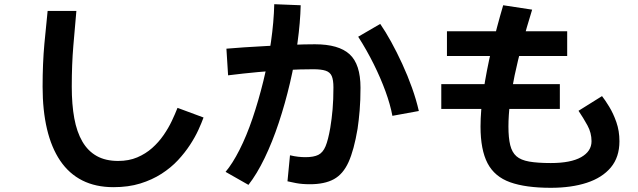

<svg xmlns="http://www.w3.org/2000/svg" viewBox="-20 -832 3040 915"><path d="M521 60Q436 60 372.5 28Q309 -4 267 -66Q225 -128 204 -217Q183 -306 183 -419Q183 -530 191.5 -623Q200 -716 207 -780H344Q337 -702 329.5 -613.5Q322 -525 322 -419Q322 -334 334 -268.5Q346 -203 372.5 -157.5Q399 -112 441 -88.5Q483 -65 543 -65Q594 -65 634 -82Q674 -99 705 -126.5Q736 -154 759.5 -188Q783 -222 799 -256Q815 -290 826 -318L950 -272Q941 -247 925.5 -213Q910 -179 885.5 -141.5Q861 -104 828 -68.5Q795 -33 750 -4Q705 25 648.5 42.5Q592 60 521 60Z M1457 46Q1419 46 1390.5 40.5Q1362 35 1350 32L1362 -92Q1383 -87 1401 -85Q1419 -83 1436 -83Q1475 -83 1497 -94Q1519 -105 1531.5 -135Q1544 -165 1554 -223Q1561 -265 1565 -311Q1569 -357 1569 -415Q1569 -451 1561 -469.5Q1553 -488 1532 -495Q1511 -502 1473 -502Q1413 -502 1346.5 -498.5Q1280 -495 1209.5 -488.5Q1139 -482 1067 -473L1059 -600Q1093 -603 1144.5 -606.5Q1196 -610 1255 -613Q1314 -616 1373 -618.5Q1432 -621 1481 -621Q1594 -621 1646 -573.5Q1698 -526 1698 -414Q1698 -354 1694 -306Q1690 -258 1684 -218Q1667 -117 1641 -59.5Q1615 -2 1571 22Q1527 46 1457 46ZM1164 49 1055 -13Q1088 -52 1121.5 -118Q1155 -184 1183.5 -268Q1212 -352 1235 -445.5Q1258 -539 1271.5 -633.5Q1285 -728 1287 -812L1413 -807Q1411 -725 1398 -630Q1385 -535 1362 -437Q1339 -339 1308.5 -247Q1278 -155 1241 -78.5Q1204 -2 1164 49ZM1850 -280Q1840 -334 1817 -397Q1794 -460 1761 -526.5Q1728 -593 1687 -657L1792 -718Q1817 -682 1844 -633Q1871 -584 1897 -527.5Q1923 -471 1943.5 -413.5Q1964 -356 1976 -303Z M2737 -304 2849 -374Q2864 -355 2883.5 -323Q2903 -291 2917.5 -249.5Q2932 -208 2932 -159Q2932 -83 2891 -34Q2850 15 2776.5 39Q2703 63 2605 63Q2485 63 2411 36.5Q2337 10 2303.5 -54Q2270 -118 2270 -229Q2270 -304 2284 -398.5Q2298 -493 2322.5 -597.5Q2347 -702 2378 -807L2516 -786Q2462 -612 2432.5 -472.5Q2403 -333 2403 -229Q2403 -175 2411.5 -140.5Q2420 -106 2441 -87.5Q2462 -69 2502 -62Q2542 -55 2605 -55Q2700 -55 2749.5 -83Q2799 -111 2799 -159Q2799 -199 2779.5 -234.5Q2760 -270 2737 -304ZM2683 -683V-565H2110V-683ZM2648 -431V-313H2083V-431Z"/></svg>

Font: Murecho Thin SemiBold
Style: Regular
Weight: 600
Version: Version 1.010